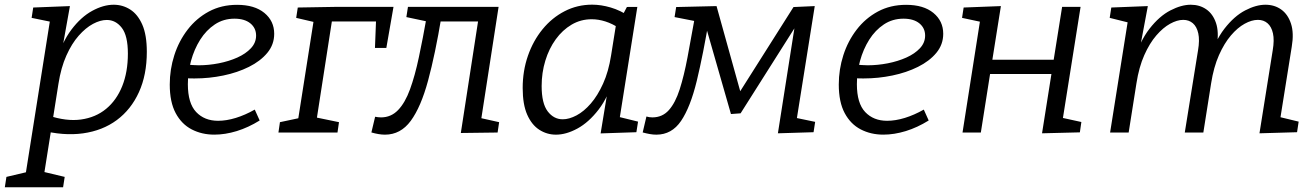

<svg xmlns="http://www.w3.org/2000/svg" viewBox="-73 -557 5531 807"><path d="M-52.7 230 -46 186.5 70.1 159.1 30.6 201.3 138.5 -479.9 151.2 -463.2 59.9 -481.9 66.6 -525.4 220.9 -531.4 184.5 -328.5 163.5 -297Q187.1 -379.3 227.2 -432.5Q267.4 -485.7 314.6 -511.4Q361.7 -537.1 404.8 -537.1Q442.8 -537.1 474.4 -516.9Q506.1 -496.7 525.1 -453.4Q544.1 -410 544.1 -339.3Q544.1 -242.7 511 -169.7Q477.8 -96.7 417.9 -52.3Q358.1 -8 275.8 3.5Q193.4 15 95.1 -10.6L142.9 -17.3L107.9 203.3L79.8 158.1L198.9 186.5L192.2 230ZM147.3 -44.5 130.2 -71.6Q205.8 -46.2 267.4 -54.7Q329 -63.2 372.9 -99.4Q416.8 -135.5 440.7 -194.9Q464.5 -254.4 464.5 -331.6Q464.5 -406.9 439 -440Q413.5 -473.1 375.9 -473.1Q348.6 -473.1 317.8 -456.6Q287.1 -440.2 257.8 -407Q228.5 -373.9 205.9 -323.3Q183.2 -272.7 172.6 -204.4Z M827.9 8.9Q775.3 8.9 732.8 -13.1Q690.3 -35.1 665.4 -81.5Q640.5 -128 640.5 -201.8Q640.5 -265.3 659.7 -325Q678.9 -384.7 715.8 -432.6Q752.6 -480.4 805 -508.6Q857.4 -536.7 923.5 -536.7Q996.9 -536.7 1038.2 -502.7Q1079.5 -468.7 1079.5 -415Q1079.5 -369.8 1050.7 -335Q1021.8 -300.1 973.4 -276Q924.9 -251.8 865.6 -239.6Q806.4 -227.3 745.5 -227.3Q735.4 -227.3 725.9 -227.4Q716.5 -227.6 707 -228.6L712.4 -285.6Q724.2 -284.6 736.7 -283.6Q749.2 -282.6 762.2 -282.6Q803.7 -282.6 846.4 -290.9Q889.1 -299.3 924.5 -315.1Q959.9 -331 981.6 -354.2Q1003.4 -377.5 1003.4 -407.5Q1003.4 -439 979.3 -458.8Q955.1 -478.5 912.5 -478.5Q866.4 -478.5 830.1 -454.4Q793.8 -430.3 768.4 -390.1Q743.1 -349.8 729.8 -301Q716.6 -252.3 716.6 -203Q716.6 -123 751.5 -86.1Q786.4 -49.3 843.7 -49.3Q878.7 -49.3 918.1 -61.4Q957.5 -73.5 997.8 -96.4L1018.4 -50.6Q970.8 -21 922 -6Q873.2 8.9 827.9 8.9Z M1247.9 -486.6 1255.2 -462.5 1171.9 -481.9 1178.6 -525.4 1331.9 -528H1580.9L1550.8 -355.5H1503L1507.9 -480.5L1516.3 -466.8H1316.2L1323.9 -480.1L1252.9 -22.7L1225.4 -69.6L1351.8 -43.5L1345.5 0H1097.3L1103.6 -43.5L1191.6 -62.2L1179.2 -49.5Z M1488 -0.3 1503.7 -66.3Q1509.7 -65.3 1515.9 -64.4Q1522.1 -63.6 1528.4 -63.6Q1570.4 -63.6 1600 -94.2Q1629.7 -124.9 1650.3 -181.5Q1671 -238.1 1687.6 -316.6Q1704.3 -395 1721.2 -490.6L1737.3 -463.5L1635 -485.2L1641.7 -528H2022.6L1948.9 -51.5L1942.3 -61.9L2024.9 -43.5L2018.5 0L1863.9 2L1939.9 -490.2L1949.2 -466.8H1754.1L1782.5 -487.2Q1756.2 -328.9 1726.2 -218.1Q1696.2 -107.3 1653.5 -49.1Q1610.8 9 1545.1 9Q1531.8 9 1517.4 6.5Q1503 4 1488 -0.3Z M2263.9 9Q2225.9 9 2193.9 -11.5Q2161.9 -32 2142.9 -75Q2123.9 -118 2123.9 -187Q2123.9 -259 2145.9 -322.4Q2167.9 -385.7 2207.4 -434Q2246.9 -482.4 2300.3 -509.9Q2353.6 -537.4 2416 -537.4Q2453.3 -537.4 2493.9 -525.5Q2534.4 -513.7 2576.7 -485.7L2542.3 -490.4L2562 -527.7L2605.8 -528L2525.8 -23.7L2498.7 -72.9L2608.8 -45.8L2601.8 -1.3L2451.5 3.7L2484.2 -194.9L2507.3 -231.7Q2484.3 -150.1 2443 -96.4Q2401.6 -42.7 2354.1 -16.8Q2306.6 9 2263.9 9ZM2292.1 -55.6Q2319.4 -55.6 2350.4 -72.1Q2381.3 -88.5 2410.1 -121.7Q2438.9 -154.8 2461.8 -205.4Q2484.8 -256 2495.5 -324.3L2518.1 -465.6L2531.8 -437.2Q2500.9 -457.5 2471.6 -466.8Q2442.3 -476.1 2414 -476.1Q2368 -476.1 2329.6 -453.5Q2291.1 -430.8 2262.8 -391.7Q2234.5 -352.6 2219.1 -302Q2203.6 -251.3 2203.6 -195.4Q2203.6 -122.5 2229 -89Q2254.5 -55.6 2292.1 -55.6Z M2628.3 -0.3 2644 -67.3Q2656 -63.6 2669 -63.6Q2711 -63.6 2738.3 -94.2Q2765.7 -124.9 2783.8 -181.5Q2802 -238.1 2816.8 -316.6Q2831.6 -395 2848.6 -490.6L2857.6 -466.5L2762.3 -485.2L2769 -527.4L2938.7 -531.4L3048.5 -136.9H3015L3262.2 -527.4L3351.5 -531.4L3273.9 -44.5L3264.9 -63.2L3353.2 -44.8L3346.5 -1.3L3196.6 3.3L3270.2 -465.1H3283.2L3039.8 -80.7L2999.3 -77.7L2889.1 -461.7L2909.2 -487.2Q2882.5 -328.2 2855.7 -217.4Q2828.8 -106.6 2789.6 -48.8Q2750.5 9 2685.8 9Q2672.4 9 2658.4 6.5Q2644.3 4 2628.3 -0.3Z M3639.9 8.9Q3587.3 8.9 3544.8 -13.1Q3502.3 -35.1 3477.4 -81.5Q3452.5 -128 3452.5 -201.8Q3452.5 -265.3 3471.7 -325Q3490.9 -384.7 3527.8 -432.6Q3564.6 -480.4 3617 -508.6Q3669.4 -536.7 3735.5 -536.7Q3808.9 -536.7 3850.2 -502.7Q3891.5 -468.7 3891.5 -415Q3891.5 -369.8 3862.7 -335Q3833.8 -300.1 3785.4 -276Q3736.9 -251.8 3677.6 -239.6Q3618.4 -227.3 3557.5 -227.3Q3547.4 -227.3 3537.9 -227.4Q3528.5 -227.6 3519 -228.6L3524.4 -285.6Q3536.2 -284.6 3548.7 -283.6Q3561.2 -282.6 3574.2 -282.6Q3615.7 -282.6 3658.4 -290.9Q3701.1 -299.3 3736.5 -315.1Q3771.9 -331 3793.6 -354.2Q3815.4 -377.5 3815.4 -407.5Q3815.4 -439 3791.3 -458.8Q3767.1 -478.5 3724.5 -478.5Q3678.4 -478.5 3642.1 -454.4Q3605.8 -430.3 3580.4 -390.1Q3555.1 -349.8 3541.8 -301Q3528.6 -252.3 3528.6 -203Q3528.6 -123 3563.5 -86.1Q3598.4 -49.3 3655.7 -49.3Q3690.7 -49.3 3730.1 -61.4Q3769.5 -73.5 3809.8 -96.4L3830.4 -50.6Q3782.8 -21 3734 -6Q3685.2 8.9 3639.9 8.9Z M3972.6 0 4048.9 -486.6 4055.5 -463.8 3970.6 -481.9 3977.3 -525.4 4133.9 -531.4 4094.2 -282 4076.2 -305.8H4379.3L4351.8 -281L4391.2 -528H4468.8L4392.2 -45.8L4380.8 -64.2L4472.1 -44.2L4465.8 -0.7L4306.8 3.3L4349.8 -268.3L4368.5 -245.9H4065.8L4092.5 -272L4049.6 0Z M5220.7 3.3 5276.4 -345.6Q5283.7 -388.5 5277.4 -416.8Q5271.1 -445.1 5254.6 -459.3Q5238.2 -473.5 5214.2 -473.5Q5187.9 -473.5 5158.3 -457.1Q5128.7 -440.8 5100.7 -408Q5072.7 -375.2 5050.4 -325.1Q5028.2 -275 5017.5 -206.8L4984.8 0H4906.8L4962.5 -345.6Q4969.8 -388.5 4963.5 -416.8Q4957.2 -445.1 4940.7 -459.3Q4924.2 -473.5 4900.3 -473.5Q4874.6 -473.5 4845 -457.1Q4815.4 -440.8 4787.1 -408Q4758.8 -375.2 4736.5 -325.1Q4714.2 -275 4703.6 -206.8L4670.9 0H4592.9L4669.2 -479.9L4700 -454.8L4591.2 -481.9L4597.9 -525.4L4751.5 -531.4L4714.5 -334.5L4691.1 -296.6Q4717.7 -384 4758.9 -436.7Q4800.1 -489.4 4846.2 -513.2Q4892.4 -537.1 4931.8 -537.1Q4969.5 -537.1 4997.3 -517.7Q5025.1 -498.4 5038 -460.4Q5050.8 -422.4 5041.8 -366.4L5034.5 -320.1L5006 -296.6Q5032.7 -384 5073.7 -436.7Q5114.7 -489.4 5160.5 -513.2Q5206.3 -537.1 5245.7 -537.1Q5284.1 -537.1 5312.2 -516.9Q5340.4 -496.7 5353.2 -457.5Q5366.1 -418.3 5356.4 -360.7L5306.1 -45.8L5273.3 -72.9L5385.4 -45.8L5378.7 -1.3Z"/></svg>

Font: Bitter Thin
Style: Italic
Weight: 100
Italic angle: -9°
Designer: Sol Matas, and Bitter project Authors
Foundry: Sol Matas
Version: Version 2.002